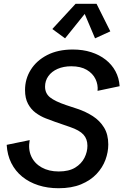

<svg xmlns="http://www.w3.org/2000/svg" viewBox="-20 -975 647 1007"><path d="M287.1 12.2Q229.5 12.2 181.2 -3.4Q132.8 -19 96.7 -48.3Q60.5 -77.6 39.3 -119.9Q18.1 -162.1 15.1 -215.3L135.7 -240.2Q127 -191.9 144 -154.8Q161.1 -117.7 198.7 -96.7Q236.3 -75.7 288.1 -75.7Q341.3 -75.7 374.3 -95.9Q407.2 -116.2 422.9 -147.2Q438.5 -178.2 438.5 -210.4Q438.5 -246.1 417.7 -269Q397 -292 346.7 -309.1L269 -335.9Q246.6 -343.8 219.2 -354.5Q191.9 -365.2 167.2 -383.3Q142.6 -401.4 127 -430.4Q111.3 -459.5 111.3 -502.9Q111.3 -561 141.4 -609.1Q171.4 -657.2 227.5 -686.3Q283.7 -715.3 361.8 -715.3Q414.6 -715.3 458 -701.4Q501.5 -687.5 533.9 -662.1Q566.4 -636.7 585.4 -601.6Q604.5 -566.4 607.4 -522.9L491.7 -498.5Q495.1 -530.3 481 -560.1Q466.8 -589.8 435.1 -608.6Q403.3 -627.4 354 -627.4Q313.5 -627.4 282.2 -613.8Q251 -600.1 233.6 -575.7Q216.3 -551.3 216.3 -520.5Q216.3 -485.4 242.4 -464.4Q268.6 -443.4 326.7 -423.8L385.7 -404.3Q429.7 -389.6 466.6 -366Q503.4 -342.3 525.6 -306.2Q547.9 -270 547.9 -217.3Q547.9 -177.2 533 -136.7Q518.1 -96.2 486.3 -62.5Q454.6 -28.8 405.3 -8.3Q356 12.2 287.1 12.2ZM321.3 -773.9 254.4 -822.8 376.5 -955.1H486.3L558.6 -810.5L478.5 -773.9L424.3 -901.9Z"/></svg>

Font: Schibsted Grotesk Medium
Style: Italic
Weight: 500
Italic angle: -12°
Designer: Bakken & Baeck AS, Henrik Kongsvoll
Foundry: Schibsted ASA
Version: Version 1.100;gftools[0.9.25]